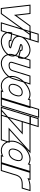

<svg xmlns="http://www.w3.org/2000/svg" viewBox="1883 -2792 999 4806"><g transform="rotate(90 2383.0 -389.5)"><path d="M137.9 -510 124 -628H308L314.1 -576L353.1 -239L598.1 -576L636 -628H820L733.9 -510L354 13L316.1 65H204.1L198 13ZM113.1 -507.1 173.2 15.9 181.9 90H328.8L374.3 27.7L754.1 -495.3L869.2 -653H623.3L577.9 -590.7L370.5 -305.5L338.9 -578.9L330.2 -653H95.9Z M877.4 -662H792.4L844.4 -832H929.4H930.4H1015.4L963.4 -662H878.4ZM756 -543 782 -628H952L926 -543L766.1 -20L740.1 65H570.1L596.1 -20ZM758.6 -637H981.9L1049.2 -857H825.9ZM763.5 -653 536.3 90H758.6L985.8 -653Z M1421.3 -413 1413.1 -370 1252.3 -410 1251.3 -413C1260.4 -443 1245.7 -457 1180 -458C1115 -458 1090.1 -442 1081 -412C1065.4 -361 1433.8 -382 1360.9 -150C1325.4 -34 1152.8 66 1020.1 65C889.1 65 775.1 -33 810.9 -150L814.1 -167L978.9 -150H980.9C972.6 -123 993.8 -104 1072.1 -105C1151.1 -105 1182.3 -122 1190.6 -149L1190.9 -150C1206.8 -202 841.7 -179 911.3 -413C946.4 -528 1110.7 -627 1232 -628C1355 -628 1456.1 -527 1421.3 -413ZM1445.6 -407C1450.9 -425.2 1453.1 -440.9 1453.2 -457.7C1453.8 -569.3 1349.2 -653 1231.9 -653C1100.6 -651.9 927 -549.8 887.3 -420.2C820.6 -195.8 1107.3 -170.3 1161.6 -148C1153.7 -140.3 1129.2 -130 1071.9 -130C1026.7 -129.4 1007.1 -137.7 1004.2 -140.2C1004.3 -140.8 1004.4 -141.5 1004.8 -142.7L1014.6 -175H980.9C925.3 -180.7 871.5 -186.2 816.6 -191.9L793.7 -194.2L786.5 -155.9C781.4 -138.4 779.2 -123.2 779.2 -107C779 9.2 897.2 90 1020 90C1161.7 91.1 1344.7 -11.6 1384.7 -142.6C1455.1 -366.4 1162.6 -392.7 1109.5 -414.7C1115.5 -423.1 1130.9 -433 1179.8 -433C1208.4 -432.6 1224.9 -428.3 1228.7 -426.3C1228.5 -424.6 1228.2 -423 1227.4 -420.3L1224.9 -412.3L1233.4 -389L1432.8 -339.4Z M1466 -543 1492.7 -627H1663.7L1636.7 -542L1533.3 -207C1513.1 -141 1540.8 -104 1617.1 -105C1694.1 -105 1743.8 -140 1763 -206L1763.3 -207L1866 -543L1892.7 -627H2063.7L2036.7 -542L1933.3 -207C1890.8 -68 1709.8 66 1565.1 65C1422.1 65 1321.2 -66 1363 -206L1363.3 -207ZM1442.1 -550.4 1339 -213.2C1331.9 -189.2 1328.5 -165.5 1328.5 -142.2C1328.4 -14.8 1430.8 90 1565 90C1722.2 91.1 1911.1 -48.9 1957.2 -199.6L2060.6 -534.5L2097.9 -652H1874.4L1842.1 -550.4L1739 -213.1C1722.9 -157.7 1685.6 -130 1616.9 -130C1600.6 -129.8 1588.1 -131.5 1578.7 -134.4C1553.6 -142 1543.9 -156.2 1557.2 -199.6L1660.6 -534.5L1697.9 -652H1474.4Z M1920.9 -281C1975.3 -459 2177.7 -627 2342 -628C2393 -628 2437.7 -611.6 2473.5 -583.8L2487 -628H2657L2631 -543L2552 -284.5L2550.9 -281L2471.1 -20L2445.1 65H2275.1L2288.3 21.9C2235.9 49.3 2181.4 65.3 2130.1 65C1965.1 65 1867.1 -105 1920.9 -281ZM2090.9 -281C2056.7 -169 2093.8 -104 2182.1 -105C2269.6 -105 2344.7 -165.8 2379.1 -275.2L2380.9 -281C2415.5 -394 2378.7 -457 2290 -458C2201 -458 2125.5 -394 2090.9 -281ZM1897 -288.3C1886.3 -253.2 1881.1 -218.1 1881.1 -184.3C1881 -37 1979.6 90 2130.1 90C2169.1 90.2 2209.7 81.6 2248.3 67.2L2241.3 90H2463.6L2690.8 -653H2468.5L2459.4 -623.1C2424.5 -642.5 2385.4 -653 2341.9 -653C2163.1 -651.9 1954.4 -476.1 1897 -288.3ZM2114.8 -273.7C2147.2 -379.7 2214.8 -433 2289.9 -433C2302.4 -432.9 2313.7 -431.2 2322.7 -428.5C2362.8 -416.4 2384.5 -378.1 2357 -288.3L2355.3 -282.6C2323.2 -180.7 2256.5 -130 2182 -130C2168.5 -129.8 2157.5 -131.4 2148.2 -134.2C2109.6 -146 2087.8 -185.4 2114.8 -273.7Z M2702 -759 2728 -844H2898L2872 -759L2646.1 -20L2620.1 65H2450.1L2476.1 -20ZM2709.5 -869 2416.3 90H2638.6L2931.8 -869Z M2992.4 -662H2907.4L2959.4 -832H3044.4H3045.4H3130.4L3078.4 -662H2993.4ZM2871 -543 2897 -628H3067L3041 -543L2881.1 -20L2855.1 65H2685.1L2711.1 -20ZM2873.6 -637H3096.9L3164.2 -857H2940.9ZM2878.5 -653 2651.3 90H2873.6L3100.8 -653Z M3125 -458H3040L3092 -628H3177H3577H3662H3754L3600.8 -490L3174.1 -105H3437.1H3522.1L3470.1 65H3385.1H2945.1H2860.1H2768.1L2921.3 -73L3348 -458ZM3006.2 -433H3283L2703 90H3488.6L3555.9 -130H3239.1L3819.1 -653H3073.5Z M3540.9 -281C3595.3 -459 3797.7 -627 3962 -628C4013 -628 4057.7 -611.6 4093.5 -583.8L4107 -628H4277L4251 -543L4172 -284.5L4170.9 -281L4091.1 -20L4065.1 65H3895.1L3908.3 21.9C3855.9 49.3 3801.4 65.3 3750.1 65C3585.1 65 3487.1 -105 3540.9 -281ZM3710.9 -281C3676.7 -169 3713.8 -104 3802.1 -105C3889.6 -105 3964.7 -165.8 3999.1 -275.2L4000.9 -281C4035.5 -394 3998.7 -457 3910 -458C3821 -458 3745.5 -394 3710.9 -281ZM3517 -288.3C3506.3 -253.2 3501.1 -218.1 3501.1 -184.3C3501 -37 3599.6 90 3750.1 90C3789.1 90.2 3829.7 81.6 3868.3 67.2L3861.3 90H4083.6L4310.8 -653H4088.5L4079.4 -623.1C4044.5 -642.5 4005.4 -653 3961.9 -653C3783.1 -651.9 3574.4 -476.1 3517 -288.3ZM3734.8 -273.7C3767.2 -379.7 3834.8 -433 3909.9 -433C3922.4 -432.9 3933.7 -431.2 3942.7 -428.5C3982.8 -416.4 4004.5 -378.1 3977 -288.3L3975.3 -282.6C3943.2 -180.7 3876.5 -130 3802 -130C3788.5 -129.8 3777.5 -131.4 3768.2 -134.2C3729.6 -146 3707.8 -185.4 3734.8 -273.7Z M4436.3 -576.6C4504 -609.8 4577.1 -628 4647 -628H4732L4680 -458H4595C4463.1 -458 4386.5 -410.5 4348.3 -288.9L4346.5 -283L4321.2 -197H4320.2L4266.1 -20L4240.1 65H4070.1L4096.1 -20L4175.9 -281C4176.3 -282.2 4176.6 -283.4 4177 -284.6L4256 -543L4282 -628H4452ZM4476 -620.9 4485.8 -653H4263.5L4153.1 -292C4152.7 -290.7 4152.3 -289.4 4152 -288.3L4036.3 90H4258.6L4338.7 -172H4339.9L4370.5 -275.8L4372.2 -281.5C4407.1 -392.8 4470.7 -433 4595 -433H4698.5L4765.8 -653H4647C4590.3 -653 4530.5 -641.2 4476 -620.9Z"/></g></svg>

Font: Nordica Plus
Style: NordicaClassicBkOblOl
Weight: 900
Version: Version 1.01